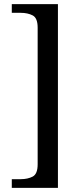

<svg xmlns="http://www.w3.org/2000/svg" viewBox="-20 -780 400 928"><path d="M37 128V86H80Q114 86 138 73.5Q162 61 162 14V-646Q162 -693 138 -705.5Q114 -718 80 -718H37V-760H260V128Z"/></svg>

Font: Noto Serif Makasar
Style: Regular
Weight: 400
Designer: Sérgio Martins
Version: Version 1.001; ttfautohint (v1.8.4.7-5d5b)